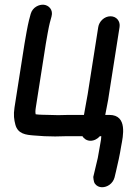

<svg xmlns="http://www.w3.org/2000/svg" viewBox="-20 -548 561 802"><path d="M330.7 -68H266.7C252.9 -68 239.6 -67.7 223 -67C210.6 -67 196.8 -67.3 185 -68C171.5 -68.6 145.1 -68.1 129.1 -70.6C127.6 -77.2 127.2 -83.7 129.6 -99L171.5 -366C174.4 -384.1 184.3 -439.3 187.9 -452.1L195.2 -479.1C203.3 -507.9 182.9 -526.2 163 -528.2C143.9 -530.1 116.2 -518.4 108.2 -489.9L100.9 -462.6C95.8 -442.8 85.9 -387.4 82.5 -366L40.6 -99C35.6 -67.5 38.9 -47.8 44.2 -27.3C54.6 11.8 88.5 15.4 122.2 17.9C153.1 20.5 177 22 210.5 22C225.2 22 239.5 21 252.7 21H324.4C329.3 30.2 342 40 357.7 40C373.4 40 387.7 31.8 397.1 21H403.1C402.6 31.2 402.4 35.1 397.5 60.6C394.4 79.9 391.8 94.8 388.5 111.5L369.6 191.2C369.6 191.2 370.6 210.7 376 218.6C390.7 239.9 419.6 237.1 437.9 223.4C447.3 216.3 454.7 206.7 458.4 193.5L464.5 168C472.9 132.1 480 101.5 486.2 62.4C493.8 22.2 514.3 -68 436.7 -68H419.7L419.8 -69C423.4 -91.4 431.8 -125.2 435.5 -155.5L479.4 -435C483.3 -459.8 466.3 -480 441.5 -480C415.4 -480 394 -458 390.4 -435L346.2 -154C342.3 -129.1 335.2 -96.6 330.7 -68Z"/></svg>

Font: Just Breathe
Style: BdObl3
Weight: 400
Foundry: Cannot Into Space Fonts
Version: Version 0.72